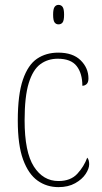

<svg xmlns="http://www.w3.org/2000/svg" viewBox="-20 -758 417 788"><path d="M220 10Q172 10 134.5 -16.5Q97 -43 75 -102.5Q53 -162 53 -263Q53 -370 74 -431Q95 -492 132 -517Q169 -542 219 -542Q279 -542 311 -510.5Q343 -479 343 -436Q343 -420 335.5 -413Q328 -406 318 -406Q318 -457 294.5 -487Q271 -517 217 -517Q176 -517 145.5 -494.5Q115 -472 98 -417Q81 -362 81 -264Q81 -134 119 -74.5Q157 -15 220 -15Q270 -15 297.5 -45Q325 -75 338 -111Q346 -102 346 -84Q346 -66 331.5 -44Q317 -22 288.5 -6Q260 10 220 10ZM220 -658Q210 -658 204 -666Q198 -674 198 -698Q198 -721 204 -729.5Q210 -738 220 -738Q231 -738 237 -729.5Q243 -721 243 -698Q243 -674 237 -666Q231 -658 220 -658Z"/></svg>

Font: Noto Serif Sinhala Condensed Thin
Style: Regular
Weight: 100
Width: 3
Designer: Jelle Bosma - Monotype Design Team
Foundry: Monotype Imaging Inc.
Version: Version 2.007; ttfautohint (v1.8.4.7-5d5b)